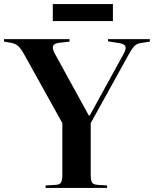

<svg xmlns="http://www.w3.org/2000/svg" viewBox="-33 -922 755 942"><path d="M226.1 -818.8V-901.9H521V-818.8ZM190.9 0V-12.2L242.2 -15.1Q260.7 -16.6 266.8 -27.3Q272.9 -38.1 272.9 -67.9V-317.9L86.9 -652.8Q70.3 -682.6 57.1 -695.1Q43.9 -707.5 22 -711.9L-13.2 -717.8V-730H308.1V-717.8L256.8 -711.9Q232.4 -709 227.5 -696.5Q222.7 -684.1 235.8 -659.2L402.8 -355H407.2L573.2 -657.2Q586.9 -681.6 582.5 -693.8Q578.1 -706.1 555.2 -710L497.1 -719.2V-730H702.1V-717.8L658.2 -710.9Q640.1 -708.5 628.4 -698Q616.7 -687.5 599.1 -655.8L412.1 -317.9V-64Q412.1 -36.6 418.7 -26.6Q425.3 -16.6 444.8 -15.1L492.2 -12.2V0Z"/></svg>

Font: Display Semibold
Style: Regular
Weight: 600
Designer: Latin by Veronika Burian and Jose Scaglione. Greek by Irene Vlachou. Cyrillic by Vera Evstafieva.
Foundry: TypeTogether
Version: Version 3.002